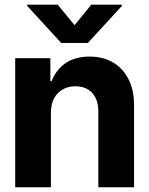

<svg xmlns="http://www.w3.org/2000/svg" viewBox="-20 -792 631 812"><path d="M195.3 -315.2V0H44.3V-545.9H193V-448.8H198.4Q216.9 -497 257.3 -524.9Q297.7 -552.7 358.8 -552.7Q415.7 -552.7 458 -527.9Q500.2 -503.1 523.5 -457Q546.9 -410.9 546.9 -347.3V0H395.9V-320.3Q395.9 -370.2 370.1 -398.7Q344.3 -427.1 298.8 -427.1Q268.5 -427.1 245.1 -413.8Q221.7 -400.5 208.5 -375.6Q195.3 -350.8 195.3 -315.2ZM224 -772.3 295.3 -685.5 366.2 -772.3H495.5V-767L351.6 -610.4H238.7L95.1 -767V-772.3Z"/></svg>

Font: Inter Tight
Style: Regular
Weight: 400
Designer: Rasmus Andersson
Foundry: rsms
Version: Version 3.002